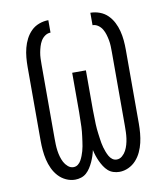

<svg xmlns="http://www.w3.org/2000/svg" viewBox="-83 -805 766 882"><g transform="rotate(-10 300.0 -363.5)"><path d="M197 8Q175 8 154.5 -1.5Q134 -11 119 -27.5Q104 -44 94.5 -64.5Q85 -85 80 -106.5Q75 -128 73 -150.5Q71 -173 71 -195V-540Q71 -562 73 -584Q75 -606 80.5 -627.5Q86 -649 96 -668.5Q106 -688 121.5 -703.5Q137 -719 158.5 -727Q180 -735 202 -735V-677Q188 -677 176 -668.5Q164 -660 157 -648Q150 -636 146 -622.5Q142 -609 139.5 -595.5Q137 -582 136.5 -568Q136 -554 136 -540V-195Q136 -181 136.5 -166.5Q137 -152 139 -137.5Q141 -123 145 -109Q149 -95 155.5 -82.5Q162 -70 173.5 -60Q185 -50 199 -50Q211 -50 220 -57Q229 -64 234.5 -74Q240 -84 244 -94.5Q248 -105 251 -115.5Q254 -126 256 -137Q258 -148 259.5 -159.5Q261 -171 262.5 -182Q264 -193 265 -204Q266 -215 266.5 -226.5Q267 -238 267 -249Q267 -260 267.5 -271.5Q268 -283 268 -294V-478H332V-294Q332 -283 332.5 -271.5Q333 -260 333 -249Q333 -238 333.5 -226.5Q334 -215 335 -204Q336 -193 337.5 -182Q339 -171 340.5 -159.5Q342 -148 344 -137Q346 -126 349 -115.5Q352 -105 356 -94.5Q360 -84 365.5 -74Q371 -64 380 -57Q389 -50 401 -50Q415 -50 426.5 -60Q438 -70 444.5 -82.5Q451 -95 455 -109Q459 -123 461 -137.5Q463 -152 463.5 -166.5Q464 -181 464 -195V-540Q464 -554 463.5 -568Q463 -582 460.5 -595.5Q458 -609 454 -622.5Q450 -636 443 -648Q436 -660 424 -668.5Q412 -677 398 -677V-735Q420 -735 441.5 -727Q463 -719 478.5 -703.5Q494 -688 504 -668.5Q514 -649 519.5 -627.5Q525 -606 527 -584Q529 -562 529 -540V-195Q529 -173 527 -150.5Q525 -128 520 -106.5Q515 -85 505.5 -64.5Q496 -44 481 -27.5Q466 -11 445.5 -1.5Q425 8 403 8Q389 8 375 3.5Q361 -1 350.5 -10.5Q340 -20 332 -32.5Q324 -45 318 -58Q312 -71 307.5 -84.5Q303 -98 300 -112Q297 -98 292.5 -84.5Q288 -71 282 -58Q276 -45 268 -32.5Q260 -20 249.5 -10.5Q239 -1 225 3.5Q211 8 197 8Z"/></g></svg>

Font: Iosevka Curly Light Extended
Style: Regular
Weight: 300
Width: 7
Monospace: yes
Designer: Belleve Invis
Foundry: Belleve Invis
Version: Version 11.1.0; ttfautohint (v1.8.3)